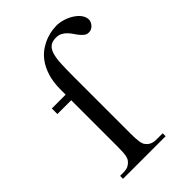

<svg xmlns="http://www.w3.org/2000/svg" viewBox="-210 -776 858 858"><g transform="rotate(-45 219.0 -347.5)"><path d="M438 -610.8Q438 -604.5 435.1 -597.4Q432.1 -590.3 426.8 -584.2Q421.4 -578.1 414.1 -574.2Q406.7 -570.3 398.4 -570.3Q385.7 -569.8 376.7 -576.4Q367.7 -583 359.6 -592.8Q351.6 -602.5 344 -614Q336.4 -625.5 327.1 -635.3Q317.9 -645 305.7 -651.6Q293.5 -658.2 276.4 -658.2Q252.9 -658.2 239.5 -647.9Q226.1 -637.7 219.2 -616Q212.4 -594.2 210.7 -560.5Q209 -526.9 209 -479.5V-118.7Q209 -87.4 211.9 -67.4Q214.8 -47.4 223.1 -39.6Q239.3 -18.6 271.5 -18.6H311.5V0H42.5V-18.6H62.5Q74.2 -18.6 85 -21.2Q95.7 -23.9 106.9 -33.7Q112.8 -39.1 116.7 -44.9Q120.6 -50.8 122.8 -60.1Q125 -69.3 126 -83.3Q127 -97.2 127 -118.7V-412.1H39.6V-447.3H127V-477.5Q127 -528.3 138.7 -564Q150.4 -599.6 168.7 -623.8Q187 -647.9 209.2 -662.1Q231.4 -676.3 252.4 -683.6Q273.4 -690.9 290.3 -692.9Q307.1 -694.8 314.9 -694.8Q336.4 -694.8 358.2 -688Q379.9 -681.2 397.7 -669.7Q415.5 -658.2 426.8 -643.1Q438 -627.9 438 -610.8Z"/></g></svg>

Font: BabelStone Roman
Style: Regular
Weight: 400
Designer: Walt Agee, Victor Gaultney, Peter Martin, Debbi Hosken, Becca Hirsbrunner (SIL); Andrew West (BabelStone)
Foundry: BabelStone
Version: Version 16.000